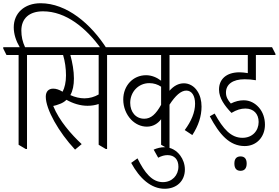

<svg xmlns="http://www.w3.org/2000/svg" viewBox="-48 -915 1723 1187"><path d="M111 6H119V-575H214V-582L194 -623H107C91 -657 84 -690 84 -726C84 -801 133 -845 218 -845C359 -845 485 -743 579 -611H614C515 -768 364 -895 203 -895C102 -895 37 -833 37 -746C37 -704 51 -662 74 -623H-28V-615L-8 -575H67V-20Z M416 10 457 -24C394 -83 318 -168 281 -260C293 -262 305 -266 315 -270C335 -276 351 -286 363 -298C403 -275 449 -261 493 -261C518 -261 542 -265 562 -272V-20L606 6H614V-575H709V-582L689 -623H158V-614L178 -575H342C354 -535 360 -492 360 -449C360 -407 352 -373 339 -348C317 -361 299 -367 281 -367C253 -367 235 -350 235 -317C235 -239 315 -98 416 10ZM409 -430C409 -477 400 -527 387 -575H562V-331C536 -316 506 -307 474 -307C446 -307 416 -314 387 -327C402 -354 409 -388 409 -430Z M860 -132C899 -132 929 -152 948 -178V-20L993 6H1000V-268C1036 -323 1070 -355 1104 -355C1137 -355 1158 -324 1158 -274C1158 -221 1135 -166 1094 -111L1141 -80C1179 -138 1198 -197 1198 -256C1198 -293 1189 -327 1172 -352C1153 -382 1122 -400 1089 -400C1056 -400 1026 -384 1000 -354V-575H1257V-582L1237 -623H653V-615L673 -575H948V-416C922 -436 890 -450 855 -450C774 -450 714 -385 714 -300C714 -252 732 -208 762 -176C788 -149 822 -132 860 -132ZM757 -279C757 -346 807 -401 875 -401C903 -401 927 -393 948 -379V-267C916 -210 886 -181 844 -181C791 -181 757 -223 757 -279Z M970 252C1044 252 1095 204 1095 133C1095 101 1084 70 1066 46C1043 15 1009 -5 969 -5C946 -5 923 1 902 10L930 60C951 49 969 44 988 44C1031 44 1055 72 1055 115C1055 169 1016 211 959 211C892 211 846 153 802 64L763 92C815 188 886 252 970 252Z M1465 -12C1538 -12 1590 -68 1590 -144C1590 -185 1577 -223 1552 -251C1529 -277 1497 -295 1459 -295C1433 -295 1407 -289 1379 -275C1360 -297 1349 -316 1349 -343C1349 -393 1390 -425 1464 -425C1488 -425 1512 -423 1534 -419V-575H1655V-582L1634 -623H1201V-614L1221 -575H1484V-463C1466 -466 1448 -468 1433 -468C1352 -468 1306 -426 1306 -361C1306 -308 1342 -260 1383 -217C1415 -236 1441 -244 1469 -244C1520 -244 1551 -211 1551 -161C1551 -107 1513 -63 1451 -63C1380 -63 1332 -117 1279 -213L1249 -196C1309 -83 1371 -12 1465 -12ZM1439 141C1464 141 1477 125 1477 96C1477 67 1464 52 1439 52C1414 52 1401 67 1401 96C1401 126 1414 141 1439 141Z"/></svg>

Font: Noto Serif Devanagari ExtraCondensed Light
Style: Regular
Weight: 300
Width: 2
Designer: Universal Thirst, Indian Type Foundry and the Monotype Design Team
Foundry: Monotype Imaging Inc.
Version: Version 2.004